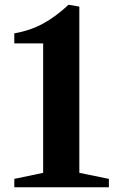

<svg xmlns="http://www.w3.org/2000/svg" viewBox="-20 -792 490 812"><path d="M40.5 0V-35.5L162.5 -61V-608.5H40.5V-651Q107.5 -662.5 161.8 -692Q216 -721.5 270 -772L315.5 -764V-61L440.5 -35.5V0Z"/></svg>

Font: Libre Caslon Text
Style: Bold
Weight: 700
Designer: Pablo Impallari, Rodrigo Fuenzalida, Katja Schimmel
Foundry: Pablo Impallari, Rodrigo Fuenzalida
Version: Version 2.000